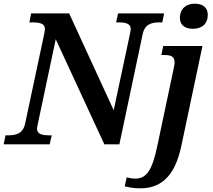

<svg xmlns="http://www.w3.org/2000/svg" viewBox="-42 -787 1161 1047"><path d="M1009 -630C1056 -630 1091 -653 1091 -707C1091 -749 1059 -767 1020 -767C975 -767 939 -741 939 -689C939 -649 969 -630 1009 -630ZM-22 0H229L240 -49H229C191 -49 160 -54 160 -85C160 -91 162 -103 165 -115L262 -573L527 0H609L736 -601C748 -657 787 -665 830 -665H843L853 -714H602L591 -665H602C640 -665 671 -660 671 -629C671 -622 668 -608 666 -599L578 -186L335 -714H128L118 -665H131C173 -665 203 -660 203 -629C203 -622 200 -609 198 -597L95 -113C83 -57 44 -49 1 -49H-12ZM722 240C826 240 910 186 947 8L1062 -536H848L838 -487H854C891 -487 910 -479 910 -446C910 -436 907 -423 904 -408L816 8C788 141 758 187 695 187C680 187 660 183 649 180L638 229C661 235 688 240 722 240Z"/></svg>

Font: Noto Serif SemiBold
Style: Italic
Weight: 600
Italic angle: -12°
Designer: Monotype Design Team
Foundry: Monotype Imaging Inc.
Version: Version 2.014